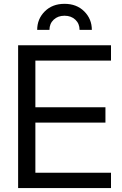

<svg xmlns="http://www.w3.org/2000/svg" viewBox="-20 -958 620 978"><path d="M72.3 0V-727.5H545.4V-649.4H160.2V-411.6H517.1V-333.5H160.2V-78.1H545.4V0ZM308.6 -938.5Q370.6 -938.5 409.2 -899.9Q447.8 -861.3 447.8 -805.7H385.3Q385.3 -837.4 363.8 -857.7Q342.3 -877.9 308.6 -877.9Q274.9 -877.9 253.4 -857.7Q231.9 -837.4 231.9 -805.7H169.4Q169.4 -861.3 208 -899.9Q246.6 -938.5 308.6 -938.5Z"/></svg>

Font: Inter Display
Style: Regular
Weight: 400
Designer: Rasmus Andersson
Foundry: rsms
Version: Version 4.001;git-9221beed3